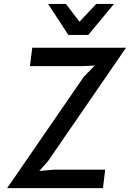

<svg xmlns="http://www.w3.org/2000/svg" viewBox="-20 -974 672 994"><path d="M17 0 413.5 -576 470.5 -634.5 399.5 -631.5H135L147 -727H632.5L229.5 -141L183.5 -89L257.5 -95.5H524.5L513 0ZM334 -793 229 -953.5H321.5L391.5 -861.5L478 -953.5H570L437 -793Z"/></svg>

Font: Spline Sans Mono Medium
Style: Italic
Weight: 500
Italic angle: -4°
Monospace: yes
Designer: Eben Sorkin, Mirko Velimirovic
Foundry: Sorkin Type
Version: Version 1.004